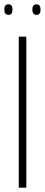

<svg xmlns="http://www.w3.org/2000/svg" viewBox="-36 -870 208 890"><path d="M51 0V-700H86V0ZM133 -801Q114 -801 114 -826Q114 -850 133 -850Q152 -850 152 -826Q152 -801 133 -801ZM3 -801Q-16 -801 -16 -826Q-16 -850 3 -850Q22 -850 22 -826Q22 -801 3 -801Z"/></svg>

Font: Georama Condensed ExtraLight
Style: Regular
Weight: 200
Width: 3
Designer: Jean-Baptiste Levee
Foundry: Production Type
Version: Version 1.000